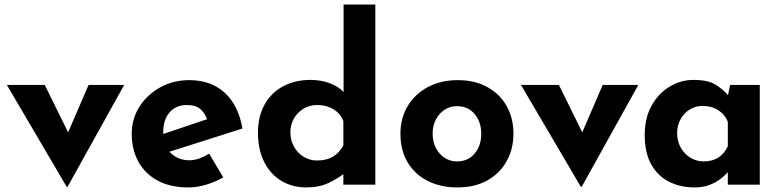

<svg xmlns="http://www.w3.org/2000/svg" viewBox="-20 -809 3420 841"><path d="M272 9 10 -437H176L325 -135L239 -138L368 -437H524L276 9Z M806 12Q726 12 670.5 -18Q615 -48 586 -101Q557 -154 557 -223Q557 -289 591 -342Q625 -395 682 -426.5Q739 -458 809 -458Q903 -458 963.5 -403.5Q1024 -349 1042 -246L702 -138L671 -214L917 -297L888 -284Q880 -310 859.5 -329.5Q839 -349 798 -349Q751 -349 723 -317Q695 -285 695 -231Q695 -170 728 -138.5Q761 -107 809 -107Q832 -107 853.5 -115Q875 -123 896 -136L958 -32Q923 -12 882.5 0Q842 12 806 12Z M1322 12Q1261 12 1213 -16.5Q1165 -45 1137.5 -99Q1110 -153 1110 -227Q1110 -301 1140 -353Q1170 -405 1222 -432Q1274 -459 1340 -459Q1382 -459 1420.5 -446Q1459 -433 1485 -406V-362V-789H1624V0H1484V-85L1495 -55Q1461 -27 1419 -7.5Q1377 12 1322 12ZM1368 -106Q1410 -106 1438 -122.5Q1466 -139 1484 -172V-279Q1472 -311 1441 -330Q1410 -349 1368 -349Q1337 -349 1310.5 -333.5Q1284 -318 1268 -291Q1252 -264 1252 -229Q1252 -194 1268 -166Q1284 -138 1310.5 -122Q1337 -106 1368 -106Z M1734 -224Q1734 -291 1765.5 -344Q1797 -397 1854 -427.5Q1911 -458 1985 -458Q2060 -458 2115 -427.5Q2170 -397 2199.5 -344Q2229 -291 2229 -224Q2229 -157 2199.5 -103.5Q2170 -50 2115 -19Q2060 12 1983 12Q1911 12 1854.5 -16Q1798 -44 1766 -97Q1734 -150 1734 -224ZM1875 -223Q1875 -189 1889 -161.5Q1903 -134 1927 -118Q1951 -102 1981 -102Q2030 -102 2059 -136.5Q2088 -171 2088 -223Q2088 -275 2059 -309.5Q2030 -344 1981 -344Q1951 -344 1927 -328Q1903 -312 1889 -285Q1875 -258 1875 -223Z M2524 9 2262 -437H2428L2577 -135L2491 -138L2620 -437H2776L2528 9Z M3022 12Q2961 12 2911.5 -12.5Q2862 -37 2833 -88Q2804 -139 2804 -218Q2804 -292 2834 -346Q2864 -400 2913 -429.5Q2962 -459 3017 -459Q3082 -459 3115.5 -437.5Q3149 -416 3171 -390L3165 -373L3178 -437H3308V0H3168V-95L3179 -65Q3177 -65 3167 -53.5Q3157 -42 3137.5 -26.5Q3118 -11 3089.5 0.5Q3061 12 3022 12ZM3062 -102Q3100 -102 3126 -118.5Q3152 -135 3168 -168V-275Q3156 -307 3126.5 -326Q3097 -345 3057 -345Q3027 -345 3001.5 -329.5Q2976 -314 2961 -287Q2946 -260 2946 -225Q2946 -190 2962 -162Q2978 -134 3004.5 -118Q3031 -102 3062 -102Z"/></svg>

Font: Reem Kufi Fun
Style: Regular
Weight: 400
Designer: Khaled Hosny
Version: Version 1.005